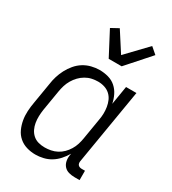

<svg xmlns="http://www.w3.org/2000/svg" viewBox="-188 -867 875 976"><g transform="rotate(30 250.0 -379.5)"><path d="M175 8Q148 8 123 0.5Q98 -7 79 -23.5Q60 -40 49.5 -63Q39 -86 34.5 -111.5Q30 -137 31.5 -164Q33 -191 38 -218L58 -338Q61 -361 68 -384Q75 -407 86.5 -429Q98 -451 114.5 -470.5Q131 -490 152 -503Q173 -516 197 -522Q221 -528 244 -528Q271 -528 296 -521Q321 -514 339.5 -497.5Q358 -481 369 -458.5Q380 -436 385 -411L403 -520H464L390 -77Q389 -71 390 -65Q391 -59 394.5 -55Q398 -51 403.5 -49Q409 -47 415 -47H435V8H406Q388 8 371.5 3.5Q355 -1 344 -13Q333 -25 329.5 -42Q326 -59 329 -77L331 -87Q318 -65 301.5 -46.5Q285 -28 264.5 -15.5Q244 -3 220.5 2.5Q197 8 175 8ZM198 -47Q215 -47 233.5 -50.5Q252 -54 269 -63Q286 -72 299.5 -85.5Q313 -99 323 -115.5Q333 -132 338.5 -149.5Q344 -167 347 -185L367 -305Q371 -325 371.5 -344.5Q372 -364 369 -383Q366 -402 358.5 -419Q351 -436 337.5 -448.5Q324 -461 305.5 -467Q287 -473 267 -473Q249 -473 230.5 -469Q212 -465 195 -455Q178 -445 164.5 -431Q151 -417 141 -400Q131 -383 125.5 -365Q120 -347 117 -329L97 -209Q94 -189 93.5 -170Q93 -151 96 -132.5Q99 -114 107 -97.5Q115 -81 128.5 -69Q142 -57 160 -52Q178 -47 198 -47ZM255 -600 182 -739 226 -763 300 -648 414 -767 451 -735 331 -600Z"/></g></svg>

Font: Iosevka Light
Style: Italic
Weight: 300
Italic angle: -9°
Monospace: yes
Designer: Belleve Invis
Foundry: Belleve Invis
Version: Version 32.5.0; ttfautohint (v1.8.4)